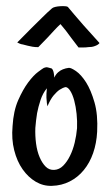

<svg xmlns="http://www.w3.org/2000/svg" viewBox="-20 -603 362 634"><path d="M300.8 -168Q298.8 -129.9 287.6 -97.7Q276.4 -65.4 256.8 -41.5Q237.3 -17.6 210.4 -3.9Q183.6 9.8 151.4 10.7Q123 11.7 98.1 -2.9Q73.2 -17.6 54.7 -43.9Q36.1 -70.3 26.9 -106.9Q17.6 -143.6 21.5 -186.5Q24.4 -236.3 40 -272Q55.7 -307.6 73.2 -331.1Q90.8 -354.5 106 -365.7Q121.1 -377 125 -378.9Q131.8 -381.8 137.7 -380.4Q143.6 -378.9 150.4 -377Q152.3 -376 154.3 -372.1Q158.2 -365.2 159.2 -346.7Q164.1 -357.4 171.9 -364.3Q179.7 -371.1 187.5 -374Q197.3 -377.9 207 -378.9Q213.9 -379.9 231 -368.2Q248 -356.4 264.2 -331.1Q280.3 -305.7 292 -265.1Q303.7 -224.6 300.8 -168ZM234.4 -179.7Q235.4 -203.1 232.9 -227.1Q230.5 -251 225.1 -271Q219.7 -291 211.9 -303.2Q204.1 -315.4 196.3 -315.4Q187.5 -313.5 176.8 -306.6Q168 -300.8 157.2 -288.1Q146.5 -275.4 136.7 -252Q135.7 -254.9 134.8 -262.7Q133.8 -269.5 133.3 -280.8Q132.8 -292 134.8 -311.5Q121.1 -294.9 113.8 -272.5Q106.4 -250 102.5 -229.5Q98.6 -205.1 96.7 -180.7Q95.7 -154.3 99.1 -128.9Q102.5 -103.5 110.8 -84Q119.1 -64.5 130.9 -52.7Q142.6 -41 159.2 -42Q175.8 -43 188.5 -55.7Q201.2 -68.4 210.9 -87.9Q220.7 -107.4 226.6 -131.8Q232.4 -156.2 234.4 -179.7ZM151.4 -575.2Q154.3 -578.1 162.1 -580.1Q169.9 -582 178.7 -582.5Q187.5 -583 194.8 -582.5Q202.1 -582 204.1 -580.1Q210.9 -571.3 224.6 -555.7Q236.3 -542 256.3 -519Q276.4 -496.1 308.6 -460.9Q304.7 -455.1 293.9 -451.2Q289.1 -449.2 283.2 -448.2Q277.3 -447.3 270.5 -447.3Q264.6 -446.3 256.3 -446.3Q248 -446.3 239.3 -446.3Q226.6 -462.9 215.8 -477.1Q205.1 -491.2 197.3 -502Q187.5 -513.7 179.7 -523.4Q169.9 -514.6 159.2 -502.9Q149.4 -492.2 136.2 -478Q123 -463.9 106.4 -447.3Q95.7 -447.3 87.4 -448.7Q79.1 -450.2 71.3 -452.1Q62.5 -454.1 55.7 -456.1Q48.8 -457 44.9 -459Q36.1 -462.9 37.1 -462.9Q87.9 -514.6 119.1 -544.9Q136.7 -562.5 151.4 -575.2Z"/></svg>

Font: Rancho
Style: Regular
Weight: 400
Designer: Font Diner, Inc
Foundry: Font Diner, Inc
Version: Version 1.000